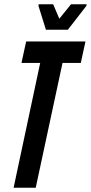

<svg xmlns="http://www.w3.org/2000/svg" viewBox="-20 -883 428 903"><path d="M44 0 169 -587H81L103 -688H382L360 -587H274L148 0ZM196 -743 161 -855 162 -863H230L259 -795L314 -863H388L386 -855L299 -743Z"/></svg>

Font: Saira Ultra Condensed
Style: Bold Italic
Weight: 700
Width: 1
Italic angle: -12°
Designer: Hector Gatti with collaboration of the Omnibus-Type team
Foundry: Omnibus-Type
Version: Version 1.001; ttfautohint (v1.8)